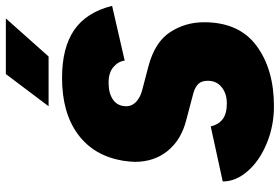

<svg xmlns="http://www.w3.org/2000/svg" viewBox="-170 -770 956 656"><g transform="rotate(-90 308.0 -442.0)"><path d="M16 -159 204 -200Q210 -174 228.5 -159.5Q247 -145 283 -145Q316 -145 338 -162.5Q360 -180 360 -210Q360 -231 349.5 -242Q339 -253 319 -259L228 -283Q159 -300 121 -346.5Q83 -393 83 -459Q83 -473 87 -501Q104 -600 177.5 -654Q251 -708 370 -708Q473 -708 533.5 -666.5Q594 -625 616 -537L429 -494Q426 -516 407 -532.5Q388 -549 353 -549Q317 -549 295 -533.5Q273 -518 273 -488Q273 -470 287 -456Q301 -442 325 -435L409 -413Q492 -391 526 -339Q560 -287 560 -223Q560 -103 479.5 -43.5Q399 16 273 16Q206 16 146.5 -8.5Q87 -33 51.5 -73.5Q16 -114 16 -159ZM383 -900H573L443 -754H273Z"/></g></svg>

Font: Oak Sans Black
Style: Italic
Weight: 900
Italic angle: -9.5°
Foundry: Erik Kennedy, Walven
Version: Version 1.000